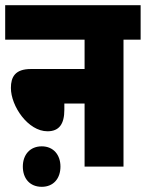

<svg xmlns="http://www.w3.org/2000/svg" viewBox="-20 -642 562 740"><path d="M0 -622V-489H306V-376H99C38 -376 22 -345 22 -303C22 -233 88 -136 163 -136C208 -136 228 -164 228 -219V-243H306V0H456V-489H522V-622ZM68 0C68 46 95 78 141 78C186 78 213 46 213 0C213 -45 186 -78 141 -78C95 -78 68 -45 68 0Z"/></svg>

Font: Noto Sans ExtraCondensed Black
Style: Italic
Weight: 900
Width: 2
Italic angle: -12°
Designer: Monotype Design Team
Foundry: Monotype Imaging Inc.
Version: Version 2.013